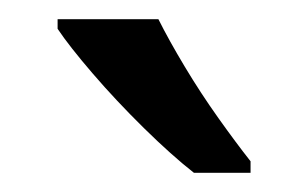

<svg xmlns="http://www.w3.org/2000/svg" viewBox="-20 -786 321 200"><path d="M145 -766Q156 -744 172.5 -716.5Q189 -689 207.5 -663Q226 -637 241 -618V-606H182Q159 -624 130 -652.5Q101 -681 76.5 -709.5Q52 -738 40 -756V-766Z"/></svg>

Font: Noto Sans Nushu
Style: Regular
Weight: 400
Designer: Lisa Huang
Foundry: Lisa Huang
Version: Version 1.003; ttfautohint (v1.8.4.7-5d5b)